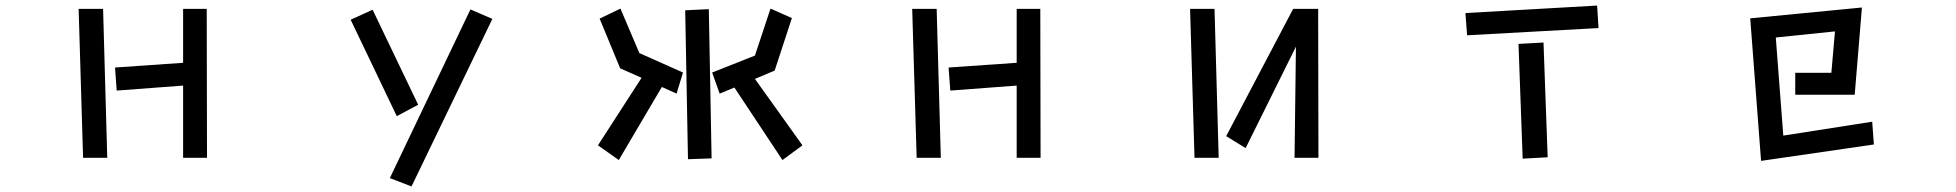

<svg xmlns="http://www.w3.org/2000/svg" viewBox="-20 -552 7040 691"><path d="M639 -244 400 -226 394 -309 639 -326V-520H724L725 16H639ZM263 -520H351L366 16H279Z M1673 -518 1752 -484 1461 119 1383 89ZM1242 -481 1321 -517 1485 -175 1408 -134Z M2623 -237 2570 -215 2543 -291 2697 -352 2753 -521 2830 -487 2768 -298 2697 -268 2868 -29 2796 24ZM2289 -272 2212 -306 2138 -485 2213 -521 2281 -361 2438 -291 2415 -215 2362 -239 2207 24 2132 -29ZM2446 -515 2531 -519 2541 18 2456 21Z M3639 -244 3400 -226 3394 -309 3639 -326V-520H3724L3725 16H3639ZM3263 -520H3351L3366 16H3279Z M4644 -384 4463 -19 4393 -62 4634 -520H4724L4725 16H4639ZM4263 -520H4351L4366 16H4279Z M5254 -505 5728 -532 5733 -451 5260 -425ZM5445 -394 5535 -399 5550 14 5460 19Z M6279 -486 6681 -525 6655 -211H6441V-290H6571L6584 -439L6371 -417L6398 -64L6718 -114L6724 -32L6318 27Z"/></svg>

Font: Moralerspace Krypton JPDOC
Style: Regular
Weight: 400
Version: v0.0.6; ttfautohint (v1.8.4.7-5d5b-dirty) -l 6 -r 45 -G 200 